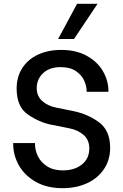

<svg xmlns="http://www.w3.org/2000/svg" viewBox="-20 -976 641 1004"><path d="M49 -223V-228H163V-223Q163 -191 178 -159.5Q193 -128 226 -106.5Q259 -85 309 -85Q370 -85 408.5 -116Q447 -147 447 -200Q447 -244 417.5 -270Q388 -296 343 -305L247 -324Q184 -337 125.5 -377.5Q67 -418 67 -513Q67 -574 96.5 -620Q126 -666 179 -690.5Q232 -715 300 -715Q378 -715 434 -684Q490 -653 518.5 -603.5Q547 -554 547 -500V-496H433V-499Q433 -526 420 -555Q407 -584 376.5 -604.5Q346 -625 297 -625Q239 -625 205.5 -593.5Q172 -562 172 -515Q172 -474 200.5 -448Q229 -422 275 -413L364 -395Q441 -379 498.5 -336Q556 -293 556 -203Q556 -141 524.5 -93Q493 -45 436.5 -18.5Q380 8 307 8Q225 8 166.5 -25.5Q108 -59 78.5 -112Q49 -165 49 -223ZM284 -772 383 -956H490L367 -772Z"/></svg>

Font: Be Vietnam Medium
Style: Regular
Weight: 500
Designer: Gabriel Lam
Foundry: TypeRant
Version: Version 4.000